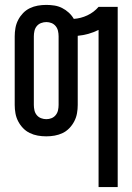

<svg xmlns="http://www.w3.org/2000/svg" viewBox="-20 -548 540 783"><path d="M382 215V-426Q362 -416 340.5 -410Q319 -404 297 -402V-120Q297 -103 294 -86Q291 -69 283 -53.5Q275 -38 263 -25.5Q251 -13 235.5 -5.5Q220 2 203 5Q186 8 169 8Q151 8 134 5Q117 2 101.5 -5.5Q86 -13 74 -25.5Q62 -38 54 -53.5Q46 -69 43 -86Q40 -103 40 -120V-400Q40 -417 43 -434Q46 -451 54 -466.5Q62 -482 74 -494.5Q86 -507 101.5 -514.5Q117 -522 134 -525Q151 -528 169 -528Q185 -528 201.5 -525.5Q218 -523 233 -515.5Q248 -508 260.5 -496.5Q273 -485 281 -471Q310 -473 336.5 -485.5Q363 -498 382 -520H460V215ZM169 -62Q180 -62 190 -66Q200 -70 207 -78.5Q214 -87 216.5 -98Q219 -109 219 -120V-400Q219 -411 216.5 -422Q214 -433 207 -441.5Q200 -450 190 -454Q180 -458 169 -458Q158 -458 147.5 -454Q137 -450 130 -441.5Q123 -433 120.5 -422Q118 -411 118 -400V-120Q118 -109 120.5 -98Q123 -87 130 -78.5Q137 -70 147.5 -66Q158 -62 169 -62Z"/></svg>

Font: Iosevka Fuck
Style: Regular
Weight: 400
Monospace: yes
Designer: Belleve Invis
Foundry: Belleve Invis
Version: Version 28.0.7; ttfautohint (v1.8.3)